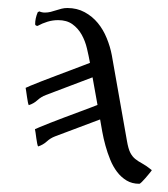

<svg xmlns="http://www.w3.org/2000/svg" viewBox="-20 -445 414 472"><path d="M322.3 6.8Q304.7 6.8 291.3 -1.2Q277.8 -9.3 267.8 -22.5Q257.8 -35.6 251 -52.5Q244.1 -69.3 239.3 -86.9Q234.4 -104.5 231.4 -121.3Q228.5 -138.2 226.1 -151.4L115.7 -109.9Q104 -105.5 95 -97.2Q85.9 -88.9 73.7 -85Q72.8 -85.9 71.5 -91.8Q70.3 -97.7 69.3 -105Q68.4 -112.3 67.4 -118.9Q66.4 -125.5 65.9 -127.4Q66.4 -127.9 77.1 -132.3Q87.9 -136.7 103.8 -143.1Q119.6 -149.4 138.7 -156.5Q157.7 -163.6 174.6 -169.9Q191.4 -176.3 203.9 -180.9Q216.3 -185.5 219.7 -187L207.5 -254.9L92.8 -211.4Q81.1 -207 72 -198.7Q63 -190.4 50.8 -186.5Q49.8 -187.5 48.6 -193.4Q47.4 -199.2 46.4 -206.5Q45.4 -213.9 44.4 -220.5Q43.5 -227.1 43 -229Q43.5 -229.5 54.4 -234.1Q65.4 -238.8 81.8 -245.1Q98.1 -251.5 117.7 -258.8Q137.2 -266.1 154.5 -272.7Q171.9 -279.3 184.8 -284.2Q197.8 -289.1 201.2 -290.5Q198.2 -307.1 193.8 -325.7Q189.5 -344.2 180.7 -359.9Q171.9 -375.5 158 -385.5Q144 -395.5 123 -395.5Q109.4 -395.5 96.7 -391.6Q84 -387.7 72.3 -381.3Q70.3 -381.3 68.4 -382.3Q66.4 -383.3 66.4 -385.7Q66.4 -399.9 72.8 -415L76.7 -417Q83 -414.1 90.3 -414.1Q97.7 -414.1 104.5 -415.8Q111.3 -417.5 117.9 -419.7Q124.5 -421.9 131.3 -423.6Q138.2 -425.3 145.5 -425.3Q169.4 -425.3 188.2 -415Q207 -404.8 220.5 -388.4Q233.9 -372.1 242.4 -351.1Q251 -330.1 254.9 -309.1L292 -99.1Q295.4 -79.1 300.3 -69.6Q305.2 -60.1 312.5 -54.2Q319.8 -48.3 329.8 -43Q339.8 -37.6 353 -26.9L352.5 -25.4Q351.1 -23.4 346.7 -18.1Q342.3 -12.7 337.6 -7.3Q333 -2 328.6 2.4Q324.2 6.8 322.3 6.8Z"/></svg>

Font: CAT Linz
Style: Regular
Weight: 400
Designer: Peter Wiegel
Foundry: Peter Wiegel
Version: Version 1.08